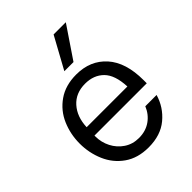

<svg xmlns="http://www.w3.org/2000/svg" viewBox="-220 -897 1023 1023"><g transform="rotate(-45 291.5 -385.0)"><path d="M51 -267Q51 -338 78 -400.5Q105 -463 161 -502Q217 -541 298 -541Q404 -541 467.5 -470Q531 -399 531 -266V-242H137V-235Q137 -191 157 -152Q177 -113 213 -89Q249 -65 296 -65Q347 -65 384 -91Q421 -117 439 -161H524Q503 -89 445.5 -41Q388 7 297 7Q216 7 160.5 -32Q105 -71 78 -134Q51 -197 51 -267ZM446 -303Q442 -393 402 -433Q362 -473 297 -473Q226 -473 184 -426Q142 -379 139 -303ZM266 -598 364 -777H456L335 -598Z"/></g></svg>

Font: Be Vietnam
Style: Regular
Weight: 400
Designer: Gabriel Lam
Foundry: TypeRant
Version: Version 4.000